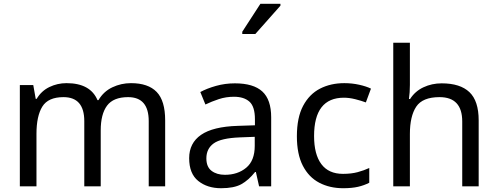

<svg xmlns="http://www.w3.org/2000/svg" viewBox="-20 -986 2634 1016"><path d="M673 -546Q764 -546 809 -499.5Q854 -453 854 -349V0H767V-345Q767 -472 658 -472Q580 -472 546.5 -427Q513 -382 513 -296V0H426V-345Q426 -472 316 -472Q235 -472 204 -422Q173 -372 173 -278V0H85V-536H156L169 -463H174Q199 -505 241.5 -525.5Q284 -546 332 -546Q458 -546 496 -456H501Q528 -502 574.5 -524Q621 -546 673 -546Z M1223 -545Q1321 -545 1368 -502Q1415 -459 1415 -365V0H1351L1334 -76H1330Q1295 -32 1256.5 -11Q1218 10 1150 10Q1077 10 1029 -28.5Q981 -67 981 -149Q981 -229 1044 -272.5Q1107 -316 1238 -320L1329 -323V-355Q1329 -422 1300 -448Q1271 -474 1218 -474Q1176 -474 1138 -461.5Q1100 -449 1067 -433L1040 -499Q1075 -518 1123 -531.5Q1171 -545 1223 -545ZM1249 -259Q1149 -255 1110.5 -227Q1072 -199 1072 -148Q1072 -103 1099.5 -82Q1127 -61 1170 -61Q1238 -61 1283 -98.5Q1328 -136 1328 -214V-262ZM1262 -806V-818L1358 -966H1464V-956L1331 -806Z M1796 10Q1725 10 1669.5 -19Q1614 -48 1582.5 -109Q1551 -170 1551 -265Q1551 -364 1584 -426Q1617 -488 1673.5 -517Q1730 -546 1802 -546Q1843 -546 1881 -537.5Q1919 -529 1943 -517L1916 -444Q1892 -453 1860 -461Q1828 -469 1800 -469Q1642 -469 1642 -266Q1642 -169 1680.5 -117.5Q1719 -66 1795 -66Q1839 -66 1872.5 -75Q1906 -84 1934 -97V-19Q1907 -5 1874.5 2.5Q1842 10 1796 10Z M2149 -537Q2149 -497 2144 -462H2150Q2176 -503 2220.5 -524Q2265 -545 2317 -545Q2415 -545 2464 -498.5Q2513 -452 2513 -349V0H2426V-343Q2426 -472 2306 -472Q2216 -472 2182.5 -421.5Q2149 -371 2149 -277V0H2061V-760H2149Z"/></svg>

Font: Noto Sans Tifinagh SIL
Style: Regular
Weight: 400
Designer: JamraPatel
Foundry: JamraPatel LLC
Version: Version 2.006; ttfautohint (v1.8.4.7-5d5b)